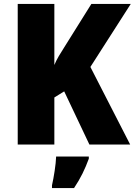

<svg xmlns="http://www.w3.org/2000/svg" viewBox="-20 -734 684 975"><path d="M641 0 439 -394 644 -714H444L307 -495C288 -465 268 -434 256 -404V-714H70V0H256V-239L306 -270L434 0ZM431 72V61H265C264 100 253 168 244 207V221H356C390 170 411 126 431 72Z"/></svg>

Font: Noto Sans Arabic UI SmCn Bk
Style: Regular
Weight: 900
Width: 4
Designer: Monotype Design Team, Nadine Chahine and Nizar Qandah
Foundry: Monotype Imaging Inc.
Version: Version 2.010